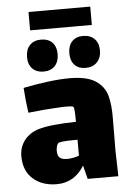

<svg xmlns="http://www.w3.org/2000/svg" viewBox="-56 -833 602 886"><g transform="rotate(-5 245.5 -389.5)"><path d="M315 0 299 -63Q253 12 171 12Q104 12 61.5 -25.5Q19 -63 19 -131Q19 -173 43.5 -204.5Q68 -236 111 -249Q167 -265 284 -267Q284 -333 278 -337Q273 -341 246 -341Q229 -341 199 -339Q151 -337 69 -328Q61 -382 57 -444Q110 -455 168 -462.5Q226 -470 272 -470Q352 -470 392 -443.5Q432 -417 444 -374Q456 -331 455 -265L454 -118L457 0ZM284 -110V-184H276Q202 -184 194 -176Q189 -171 186.5 -161Q184 -151 184 -142Q184 -118 195 -109Q206 -100 229 -100Q255 -100 284 -110ZM156 -511Q123 -511 104 -530.5Q85 -550 85 -584Q85 -619 104 -639Q123 -659 156 -659Q190 -659 208.5 -639.5Q227 -620 227 -586Q227 -551 208 -531Q189 -511 156 -511ZM351 -511Q318 -511 299.5 -530.5Q281 -550 281 -584Q281 -619 299.5 -639Q318 -659 351 -659Q384 -659 403.5 -639.5Q423 -620 423 -586Q423 -552 403.5 -531.5Q384 -511 351 -511ZM110 -791H396V-706H110Z"/></g></svg>

Font: Lalezar
Style: Regular
Weight: 400
Designer: Borna Izadpanah
Foundry: Borna Izadpanah
Version: Version 1.004